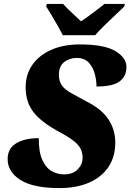

<svg xmlns="http://www.w3.org/2000/svg" viewBox="-20 -951 666 981"><path d="M284 10Q150 10 84.5 -31.5Q19 -73 19 -138Q19 -192 62 -218.5Q105 -245 178 -245Q178 -173 196.5 -133Q215 -93 244.5 -76.5Q274 -60 307 -60Q353 -60 377.5 -86Q402 -112 402 -144Q402 -171 391.5 -191.5Q381 -212 354.5 -232.5Q328 -253 281 -278Q192 -326 151.5 -377.5Q111 -429 111 -505Q111 -571 145.5 -620Q180 -669 242 -696.5Q304 -724 388 -724Q513 -724 569.5 -690Q626 -656 626 -609Q626 -561 591 -535Q556 -509 473 -509Q473 -541 464 -574.5Q455 -608 433 -631.5Q411 -655 372 -655Q335 -655 308 -634Q281 -613 281 -569Q281 -535 296.5 -514Q312 -493 343.5 -475.5Q375 -458 421 -433Q498 -395 533.5 -342Q569 -289 569 -223Q569 -149 533.5 -97Q498 -45 434 -17.5Q370 10 284 10ZM301 -771Q292 -789 276.5 -816.5Q261 -844 244.5 -871.5Q228 -899 216 -918L219 -931H302Q311 -921 328 -904Q345 -887 363.5 -870.5Q382 -854 394 -842Q412 -854 435 -870.5Q458 -887 479.5 -904Q501 -921 514 -931H618L615 -918Q596 -899 568.5 -873.5Q541 -848 513.5 -821Q486 -794 466 -771Z"/></svg>

Font: Noto Serif Black
Style: Italic
Weight: 900
Italic angle: -12°
Designer: Monotype Design Team
Foundry: Monotype Imaging Inc.
Version: Version 2.013